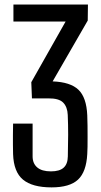

<svg xmlns="http://www.w3.org/2000/svg" viewBox="-20 -820 446 848"><path d="M207.8 7.6Q122.8 7.6 81.6 -26.6Q40.4 -60.7 37.8 -139.3Q37.3 -160.5 37.1 -180.9Q36.8 -201.4 37.1 -224Q37.3 -246.6 37.8 -274.1H124V-129.3Q124 -98 144.4 -80.6Q164.8 -63.1 205 -63.1Q243 -63.1 261 -79.4Q279.1 -95.6 279.6 -129.1Q281 -180.7 281 -224.7Q281.1 -268.7 279.2 -312.8Q277.7 -347.7 259 -366.9Q240.2 -386.1 193 -385.5L121.1 -385.3L118.2 -456.9L269.7 -724.8H39.3V-800H368.4L367.5 -729.2L212.5 -460.5Q291 -457.6 326.5 -423.6Q362 -389.6 365.4 -310.8Q366.3 -288.7 366.6 -264Q366.8 -239.2 366.8 -215.3Q366.8 -191.4 366.6 -171.7Q366.4 -152 365.4 -139.7Q361.3 -61.1 324.7 -26.8Q288 7.6 207.8 7.6Z"/></svg>

Font: Big Shoulders Text SC Thin
Style: Regular
Weight: 100
Designer: Patric King
Foundry: XO Type Co
Version: Version 2.002